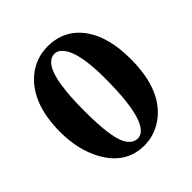

<svg xmlns="http://www.w3.org/2000/svg" viewBox="-172 -729 858 858"><g transform="rotate(-45 257.0 -300.0)"><path d="M259.8 -564.9Q201.2 -564.9 182.6 -444.8Q172.9 -381.8 172.9 -287.1Q172.9 -124.5 201.7 -70.8Q222.7 -33.7 255.9 -33.2Q341.3 -38.1 341.8 -327.1Q341.8 -515.6 284.2 -556.6Q272.5 -564.9 259.8 -564.9ZM254.9 9.8Q136.7 9.8 74.7 -104.5Q30.3 -186.5 29.8 -297.9Q29.8 -476.1 126 -560.1Q183.6 -609.4 259.8 -609.9Q368.7 -609.9 429.7 -522Q483.9 -442.9 483.9 -307.1Q483.9 -106 369.1 -26.4Q315.9 9.3 254.9 9.8Z"/></g></svg>

Font: Linux Libertine O
Style: Bold
Weight: 700
Designer: Philipp H. Poll
Foundry: Philipp H. Poll
Version: Version 5.0.0